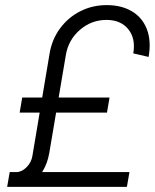

<svg xmlns="http://www.w3.org/2000/svg" viewBox="-20 -732 609 752"><path d="M398 -712Q456 -712 497 -687.5Q538 -663 555.5 -617Q573 -571 562 -509L502 -523Q512 -581 482.5 -617.5Q453 -654 397 -654Q338 -654 293 -615Q248 -576 238 -517L173 -133L107 -122L174 -521Q183 -577 215 -620.5Q247 -664 294.5 -688Q342 -712 398 -712ZM107 -122 173 -133Q166 -92 147 -61.5Q128 -31 101 -15.5Q74 0 44 0V-58Q65 -58 84 -77Q103 -96 107 -122ZM18 -58H487L477 0H8ZM67 -350H409L399 -291H57Z"/></svg>

Font: Oak Sans Light Italic
Style: Regular
Weight: 400
Italic angle: -9.5°
Foundry: Erik Kennedy, Walven
Version: Version 1.000;Glyphs 3.1.2 (3151)